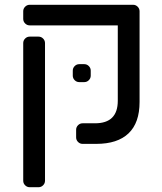

<svg xmlns="http://www.w3.org/2000/svg" viewBox="-20 -591 677 802"><path d="M311 -248Q300 -248 292 -256Q284 -264 284 -275V-296Q284 -307 292 -315Q300 -323 311 -323H332Q343 -323 351 -315Q359 -307 359 -296V-275Q359 -264 351 -256Q343 -248 332 -248ZM536 -571Q547 -571 555 -563Q563 -555 563 -544V-165Q563 -78 517 -34Q471 10 382 10H325Q314 10 306 2Q298 -6 298 -17V-49Q298 -60 306 -68Q314 -76 325 -76H377Q472 -76 472 -170V-485H104Q93 -485 85 -493Q77 -501 77 -512V-544Q77 -555 85 -563Q93 -571 104 -571ZM141 -438Q152 -438 160 -430Q168 -422 168 -411V164Q168 175 160 183Q152 191 141 191H104Q93 191 85 183Q77 175 77 164V-411Q77 -422 85 -430Q93 -438 104 -438Z"/></svg>

Font: Rubik
Style: Regular
Weight: 400
Designer: Hubert & Fischer
Foundry: Hubert & Fischer
Version: Version 1.002; ttfautohint (v1.6)